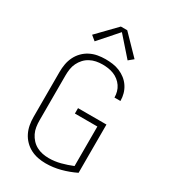

<svg xmlns="http://www.w3.org/2000/svg" viewBox="-231 -1079 1062 1199"><g transform="rotate(30 300.0 -479.5)"><path d="M296 8Q268 8 240 2.5Q212 -3 187 -16Q162 -29 142 -49.5Q122 -70 109.5 -95.5Q97 -121 92 -149Q87 -177 87 -205V-530Q87 -559 92 -587Q97 -615 109.5 -640.5Q122 -666 142 -686.5Q162 -707 187.5 -720Q213 -733 241 -738Q269 -743 297 -743Q323 -743 349 -739.5Q375 -736 399 -726Q423 -716 443.5 -700Q464 -684 478.5 -662Q493 -640 500 -615Q507 -590 507 -564Q507 -563 507 -563Q507 -563 507 -563H464Q464 -563 464 -563Q464 -563 464 -564Q464 -584 458.5 -604Q453 -624 441.5 -641Q430 -658 413.5 -671Q397 -684 378 -691.5Q359 -699 338.5 -702Q318 -705 297 -705Q274 -705 251.5 -700.5Q229 -696 208.5 -685Q188 -674 172.5 -657Q157 -640 147 -619.5Q137 -599 133.5 -576Q130 -553 130 -530V-205Q130 -182 133.5 -159Q137 -136 147 -115.5Q157 -95 172.5 -78Q188 -61 208.5 -50Q229 -39 251.5 -34.5Q274 -30 297 -30Q340 -30 381.5 -41Q423 -52 462 -68V-353H300V-392H505V-44Q456 -20 403 -6Q350 8 296 8ZM181 -805 147 -833 277 -967H323L453 -833L419 -805L300 -940Z"/></g></svg>

Font: Iosevka SS04 XLt Ex
Style: Regular
Weight: 200
Width: 7
Monospace: yes
Designer: Belleve Invis
Foundry: Belleve Invis
Version: Version 19.0.0; ttfautohint (v1.8.4)